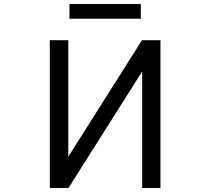

<svg xmlns="http://www.w3.org/2000/svg" viewBox="-20 -932 1040 954"><path d="M777.3 2H686.5V-577.1L320.3 2H227.5V-732.4H319.3V-153.3L685.5 -732.4H777.3ZM325.2 -838.9V-912.1H679.7V-838.9Z"/></svg>

Font: Gen Shin Gothic Monospace Regular
Style: Regular
Weight: 400
Designer: [Source Han Sans]
Ryoko NISHIZUKA  (kana & ideographs); Paul D. Hunt (Latin, Greek & Cyrillic); Wenlong ZHANG  (bopomofo
Version: Version 1.002.20150607